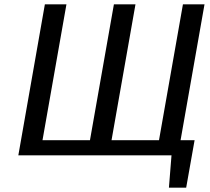

<svg xmlns="http://www.w3.org/2000/svg" viewBox="-20 -720 975 890"><path d="M763 150 775 0H65L188 -700H288L177 -70H397L508 -700H608L497 -70H717L828 -700H928L817 -70H882L843 150Z"/></svg>

Font: Scada
Style: Italic
Weight: 400
Italic angle: -10°
Designer: Jovanny Lemonad
Foundry: Jovanny Lemonad
Version: Version 4.100;PS 004.100;hotconv 1.0.88;makeotf.lib2.5.64775